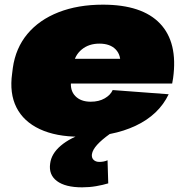

<svg xmlns="http://www.w3.org/2000/svg" viewBox="-20 -573 799 823"><path d="M321 13Q220 13 150.5 -19.5Q81 -52 50.5 -112.5Q20 -173 32 -258L35 -282Q47 -367 97.5 -427.5Q148 -488 231 -520.5Q314 -553 421 -553Q589 -553 666 -472Q743 -391 722 -238L718 -215H237L252 -321H531L493 -281L495 -294Q500 -336 476 -361Q452 -386 406 -386Q361 -386 330.5 -361Q300 -336 294 -294L285 -228Q279 -186 302.5 -161.5Q326 -137 369 -137Q404 -137 429 -151.5Q454 -166 463 -187L703 -169Q661 -81 561.5 -34Q462 13 321 13ZM332 230Q260 230 224 203Q188 176 195 128Q200 86 240.5 51.5Q281 17 350 -5L451 1Q416 26 396.5 47.5Q377 69 374 88Q372 103 381 112Q390 121 406 121Q425 121 441 114L444 213Q421 220 392 225Q363 230 332 230Z"/></svg>

Font: Pathway Extreme 28pt Black
Style: Italic
Weight: 900
Italic angle: -8°
Designer: Eduardo Rodriguez Tunni
Foundry: Eduardo Rodriguez Tunni
Version: Version 1.001;gftools[0.9.26]